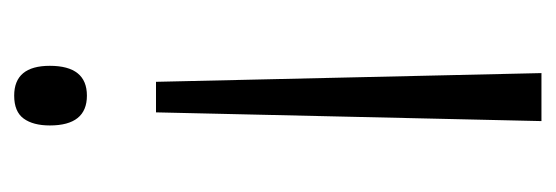

<svg xmlns="http://www.w3.org/2000/svg" viewBox="-270 -306 765 264"><g transform="rotate(-90 112.0 -173.5)"><path d="M154 -487Q154 -436 113 -436Q72 -436 72 -487Q72 -510 81.5 -523Q91 -536 113 -536Q154 -536 154 -487ZM90 -341H132L144 189H78Z"/></g></svg>

Font: Noto Sans Ethiopic Condensed Light
Style: Regular
Weight: 300
Width: 3
Designer: Monotype Design Team
Foundry: Monotype Imaging Inc.
Version: Version 2.102; ttfautohint (v1.8.4.7-5d5b)